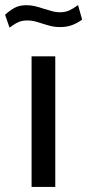

<svg xmlns="http://www.w3.org/2000/svg" viewBox="-27 -740 345 760"><path d="M191.8 0H98V-517H191.8ZM294.9 -660.1Q277.7 -647.8 257.3 -640.3Q237 -632.8 210.4 -632.8Q191.8 -632.8 177 -636.2Q162.2 -639.6 141.1 -646.5Q121.2 -653.1 108.9 -656Q96.5 -659 81.8 -659Q63.2 -659 49.9 -654.1Q36.6 -649.1 22.2 -638.8Q14.8 -634 10.8 -630.5L-6.9 -681.4Q13 -700 32 -709.7Q50.9 -719.4 77.4 -719.4Q94.9 -719.4 111.2 -715.6Q127.5 -711.8 148.5 -704.6Q170.3 -697.8 183.4 -694.6Q196.4 -691.4 210.6 -691.4Q231 -691.4 247.2 -698.8Q263.5 -706.1 281.9 -719.9L298.1 -662.5Z"/></svg>

Font: Public Sans VF
Style: Regular
Weight: 400
Designer: Pablo Impallari, Rodrigo Fuenzalida (Modified by Dan O. Williams and USWDS)
Version: Version 1.003